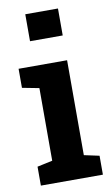

<svg xmlns="http://www.w3.org/2000/svg" viewBox="-87 -807 496 853"><g transform="rotate(-10 161.0 -381.0)"><path d="M26.4 0V-85.4L95.2 -100.1V-427.7L19 -442.4V-528.3H237.8V-100.1L306.2 -85.4V0ZM90.3 -640.1V-761.7H237.8V-640.1Z"/></g></svg>

Font: Roboto Slab
Style: Bold
Weight: 700
Designer: Google
Version: Version 2.000; ttfautohint (v1.8.1.43-b0c9)